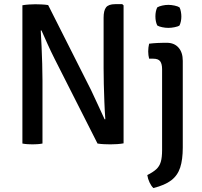

<svg xmlns="http://www.w3.org/2000/svg" viewBox="-20 -708 998 947"><path d="M248.5 -419.5Q230 -456.5 214.2 -491.5Q198.5 -526.5 184.5 -558L181 -557.5Q183 -522.5 185 -479.8Q187 -437 188.2 -393.2Q189.5 -349.5 189.5 -312.5V0Q176 2.5 163.5 3.2Q151 4 140.5 4Q130.5 4 117 3.2Q103.5 2.5 90.5 0V-682Q103.5 -684.5 122.8 -685.8Q142 -687 154 -687Q166.5 -687 184.2 -686.2Q202 -685.5 217.5 -683L429 -264Q448 -224.5 464.8 -187.2Q481.5 -150 496 -119.5L499.5 -120Q496.5 -160 494.8 -205.2Q493 -250.5 492 -293.8Q491 -337 491 -371.5V-621Q491 -656 503.2 -671.8Q515.5 -687.5 548.5 -687.5H583L589.5 -681.5V-1Q576.5 1.5 558 2.8Q539.5 4 525 4Q510 4 493.5 3.2Q477 2.5 461 0ZM881.5 19.5Q881.5 79 868.8 118.2Q856 157.5 824.5 181.5Q793 205.5 736.5 219.5Q726 209.5 717.8 192.2Q709.5 175 706.5 155.5Q734.5 141.5 750.5 127Q766.5 112.5 773 90.5Q779.5 68.5 779.5 32.5V-366.5Q779.5 -393 770 -405.8Q760.5 -418.5 736 -418.5H715.5Q711 -436 711 -454.5Q711 -473.5 715.5 -492.5Q736 -495 756.5 -496Q777 -497 789 -497H802.5Q839.5 -497 860.5 -473.2Q881.5 -449.5 881.5 -408ZM746.5 -627Q746.5 -652.5 755.5 -671.5Q764.5 -677 780 -680.5Q795.5 -684 810.5 -684Q824.5 -684 841 -680.5Q857.5 -677 865.5 -671.5Q870 -663 872.2 -650.2Q874.5 -637.5 874.5 -627Q874.5 -602 865.5 -582.5Q858 -577 841.2 -573.8Q824.5 -570.5 810.5 -570.5Q795.5 -570.5 779.8 -573.8Q764 -577 755.5 -582.5Q746.5 -602 746.5 -627Z"/></svg>

Font: Signika SC
Style: Regular
Weight: 400
Designer: Anna Giedryś
Foundry: Anna Giedryś
Version: Version 2.000; ttfautohint (v1.8.3) -l 8 -r 50 -G 200 -x 9 -